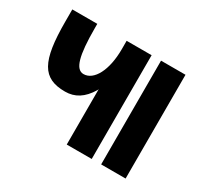

<svg xmlns="http://www.w3.org/2000/svg" viewBox="-125 -773 1015 952"><g transform="rotate(30 383.0 -297.0)"><path d="M350 0H493V-594H350V-546C350 -425 306 -344 247 -344C201 -344 182 -412 182 -570V-594H39V-525C39 -297 81 -223 211 -223C267 -223 311 -250 347 -310L350 -317ZM547 0H687V-594H547Z"/></g></svg>

Font: Vanilla Cream Black
Style: Regular
Weight: 900
Designer: Jeremy Tribby, Jinavaṁso
Foundry: Tribby Type
Version: Version 1.422;Glyphs 3.1.2 (3151)